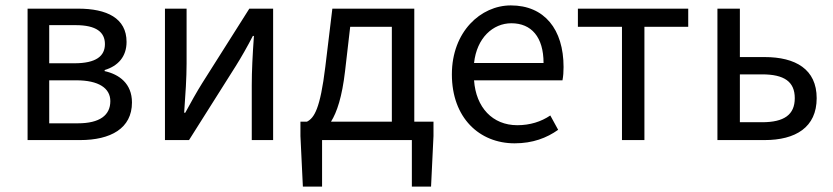

<svg xmlns="http://www.w3.org/2000/svg" viewBox="-20 -518 3082 710"><path d="M82 0H276C389 0 468 -43 468 -139C468 -209 421 -243 367 -255V-259C417 -274 448 -309 448 -363C448 -451 375 -486 269 -486H82ZM162 -284V-425H260C336 -425 368 -399 368 -355C368 -311 336 -284 255 -284ZM162 -62V-221H262C345 -221 388 -192 388 -144C388 -92 349 -62 268 -62Z M590 0H679L852 -274C871 -304 896 -348 915 -385H919C914 -315 911 -255 911 -203V0H990V-486H902L728 -211C709 -181 684 -136 665 -101H661C666 -170 670 -231 670 -283V-486H590Z M1256 -255 1275 -419H1429V-68H1204C1226 -103 1245 -160 1256 -255ZM1171 0H1503V172H1574L1583 -15V-68H1512V-486H1209L1183 -271C1164 -115 1142 -82 1115 -68H1091V-15L1100 172H1171Z M1883 12C1950 12 2002 -8 2044 -38L2015 -91C1981 -68 1940 -55 1893 -55C1801 -55 1740 -121 1733 -221H2060C2063 -237 2064 -252 2064 -270C2064 -410 1993 -498 1869 -498C1758 -498 1651 -401 1651 -243C1651 -82 1753 12 1883 12ZM1733 -285C1743 -378 1803 -432 1871 -432C1945 -432 1990 -381 1990 -285Z M2280 0H2363V-419H2525V-486H2117V-419H2280Z M2633 0H2807C2922 0 3000 -47 3000 -155C3000 -262 2922 -307 2807 -307H2716V-486H2633ZM2716 -66V-243H2798C2880 -243 2919 -216 2919 -155C2919 -94 2880 -66 2798 -66Z"/></svg>

Font: DAIFUKU Sans
Style: Regular
Weight: 400
Designer: Original font ‘Source Han Sans JP’ : Paul D. Hunt
Foundry: Daifuku
Version: Version 1.000